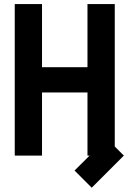

<svg xmlns="http://www.w3.org/2000/svg" viewBox="-20 -752 626 928"><path d="M51.3 0V-732.4H183.1V-427.2H402.8V-732.4H534.7V-43.9L578.6 0L423.3 155.3L340.3 72.3L413.1 0H402.8V-305.2H183.1V0Z"/></svg>

Font: Consola Mono
Style: Bold
Weight: 700
Monospace: yes
Designer: Wojciech Kalinowski "wmk69" (wmk69@o2.pl)
Foundry: Wojciech Kalinowski "wmk69" (wmk69@o2.pl)
Version: Version 2.1.0